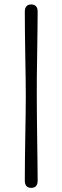

<svg xmlns="http://www.w3.org/2000/svg" viewBox="-20 -744 286 882"><path d="M98.5 -302.5Q98.5 -337 97.8 -387.5Q97 -438 96 -494Q95 -550 94.5 -601.8Q94 -653.5 94 -690Q94 -723.5 123.5 -723.5Q153 -723.5 153 -690Q153 -657 152.2 -606.5Q151.5 -556 150.8 -499.2Q150 -442.5 149.2 -390.5Q148.5 -338.5 149 -302.5Q149 -266 149.5 -214Q150 -162 150.8 -105.5Q151.5 -49 152.2 1.5Q153 52 153 85.5Q153 119 123.5 119Q94 119 94 85.5Q94 48.5 94.5 -3Q95 -54.5 96 -110.5Q97 -166.5 97.8 -217Q98.5 -267.5 98.5 -302.5Z"/></svg>

Font: Fraunces 144pt S050
Style: Bold
Weight: 700
Version: Version 1.000; ttfautohint (v1.8.3)